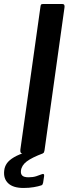

<svg xmlns="http://www.w3.org/2000/svg" viewBox="-47 -762 365 953"><path d="M263 -742Q276 -742 273 -724L174 -16Q172 -5 168.5 -2.5Q165 0 154 0H68Q58 0 55.5 -5Q53 -10 54 -19L154 -730Q155 -738 157.5 -740Q160 -742 166 -742ZM-26 84Q-24 65 -13 49Q-2 33 22.5 18.5Q47 4 89 -9L167 -1Q111 20 85.5 39.5Q60 59 57 85Q55 101 63.5 109.5Q72 118 95 118Q117 118 133.5 112.5Q150 107 160 103Q167 100 170 102.5Q173 105 172 112L167 145Q166 150 164 153.5Q162 157 158 158Q144 163 120.5 167Q97 171 70 171Q18 171 -6.5 147.5Q-31 124 -26 84Z"/></svg>

Font: Libre Franklin Medium
Style: Italic
Weight: 500
Italic angle: -8°
Designer: Pablo Impallari, Rodrigo Fuenzalida, Nhung Nguyen
Foundry: Impallari Type
Version: Version 3.000